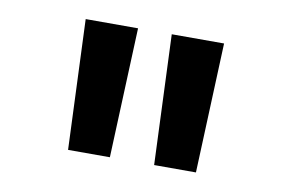

<svg xmlns="http://www.w3.org/2000/svg" viewBox="-46 -765 678 455"><g transform="rotate(10 293.0 -537.0)"><path d="M140.1 -380.9 127.4 -693.4H253.4L240.7 -380.9ZM347.2 -380.9 334.5 -693.4H460.4L447.8 -380.9Z"/></g></svg>

Font: Cascadia Code Medium
Style: Regular
Weight: 500
Monospace: yes
Designer: Aaron Bell
Foundry: Saja Typeworks
Version: Version 2407.024